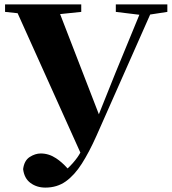

<svg xmlns="http://www.w3.org/2000/svg" viewBox="-20 -767 783 872"><path d="M85 1Q90 -38 115 -54Q140 -70 165 -70Q202 -70 235 -48Q261 -31 287 -2Q312 -25 332 -53Q339 -63 345 -74L60 -707L3 -713V-747H349V-713L253 -703L429 -248L504 -435L613 -700L506 -713V-747H740V-713L662 -701L418 -150Q385 -76 351.5 -23.5Q318 29 278.5 57Q239 85 186 85Q147 85 118.5 64Q90 43 85 1Z"/></svg>

Font: Early Summer Mincho Heavy
Style: Regular
Weight: 900
Designer: GuiWonder
Version: Version 1.002